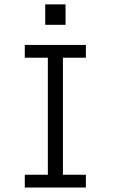

<svg xmlns="http://www.w3.org/2000/svg" viewBox="-20 -838 586 858"><path d="M363.8 0H90.8V-57.1H193.8V-580.1H90.8V-637.2H363.8V-580.1H261.2V-57.1H363.8ZM272.9 -727.1H182.1V-818.4H272.9Z"/></svg>

Font: Anonymous Pro
Style: Regular
Weight: 400
Monospace: yes
Designer: Mark Simonson
Version: Version 1.003